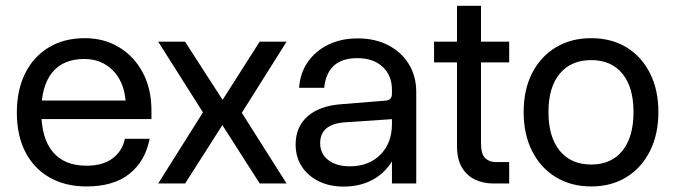

<svg xmlns="http://www.w3.org/2000/svg" viewBox="-20 -647 2381 677"><path d="M39.4 -249.8Q39.4 -169.4 69.4 -111.1Q99.4 -52.9 154.6 -21.3Q209.9 10.4 285.2 10.4Q380.4 10.4 436.1 -33.8Q491.9 -78 507.7 -157.6H420.3Q411.3 -114.1 376.8 -88.4Q342.3 -62.7 284.7 -62.7Q207.1 -62.7 166.4 -111.2Q125.6 -159.7 125.6 -253Q125.6 -344.1 164.2 -391.6Q202.9 -439 277.1 -439Q337.6 -439 377.4 -399.3Q417.1 -359.5 422.8 -292.4H118.4V-227.1H514V-257.3Q514 -332.9 483.9 -390.2Q453.7 -447.5 400.6 -479.9Q347.5 -512.4 278.9 -512.4Q206.5 -512.4 152.6 -480.2Q98.6 -448 69 -388.9Q39.4 -329.9 39.4 -249.8Z M537.8 -500 695.6 -250.8 537.8 0H632.7L764.1 -205.9L895.8 0H990.5L832.6 -249.2L990.5 -500H895.5L764.9 -294.9L632.5 -500Z M1447.7 -322.6Q1447.7 -378.4 1421.5 -421Q1395.2 -463.6 1348.9 -487.6Q1302.6 -511.6 1241.4 -511.6Q1183.2 -511.6 1137.9 -489.7Q1092.6 -467.7 1065.4 -428.5Q1038.1 -389.2 1034.6 -337.4H1123Q1134.2 -442 1239.9 -442Q1296.3 -442 1329.1 -411.5Q1362 -381 1362 -330V0H1447.7ZM1394.5 -207.3 1362 -209.9Q1362 -142.6 1321.2 -101.6Q1280.4 -60.6 1214 -60.6Q1165.9 -60.6 1137.4 -82.7Q1108.9 -104.7 1108.9 -142.4Q1108.9 -209.8 1197.5 -215.8L1363.8 -227L1362 -316.6Q1362 -304.5 1356.1 -298.6Q1350.3 -292.7 1336.4 -291.9L1182.9 -279.5Q1106.4 -273.9 1064.4 -236.6Q1022.4 -199.4 1022.4 -137.1Q1022.4 -93.7 1043.9 -60.3Q1065.5 -26.9 1103.6 -8Q1141.8 10.9 1191.6 10.9Q1252.1 10.9 1297.9 -15.3Q1343.6 -41.5 1369.1 -90.4Q1394.5 -139.3 1394.5 -207.3Z M1510.5 -500V-426.9H1775.4V-500ZM1775.4 -75.5H1728Q1705.4 -75.5 1690.7 -89.5Q1676 -103.5 1676 -144V-626.6H1591.4V-132.9Q1591.4 -85.1 1609.1 -55.9Q1626.9 -26.6 1656 -13.3Q1685.1 0 1719.5 0H1775.4Z M1826.4 -251.9Q1826.4 -173.3 1856.3 -114.2Q1886.3 -55.1 1939.9 -22.4Q1993.6 10.4 2064.7 10.4Q2135.7 10.4 2188.9 -22.4Q2242 -55.1 2271.7 -114.2Q2301.5 -173.3 2301.5 -252Q2301.5 -330.7 2271.7 -389.2Q2242 -447.7 2188.9 -480.1Q2135.7 -512.4 2064.7 -512.4Q1993.6 -512.4 1940 -480.1Q1886.3 -447.8 1856.3 -389.2Q1826.4 -330.6 1826.4 -251.9ZM2213.8 -252Q2213.8 -164.1 2174.7 -115.5Q2135.6 -66.9 2064.7 -66.9Q1993.4 -66.9 1953.6 -115.5Q1913.9 -164.1 1913.9 -252Q1913.9 -339.2 1953.6 -387.1Q1993.4 -435.1 2064.7 -435.1Q2135.6 -435.1 2174.7 -387.1Q2213.8 -339.2 2213.8 -252Z"/></svg>

Font: Overused Grotesk Light
Style: Regular
Weight: 300
Designer: RandomMaerks
Version: Version 0.005